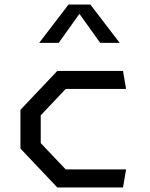

<svg xmlns="http://www.w3.org/2000/svg" viewBox="-20 -826 660 846"><path d="M232.5 0H522L535.5 -79.5H269.5L159.5 -195.5V-318L269.5 -434H535.5L522 -513.5H232.5L70 -342V-171.5ZM152.5 -637H238.5L330 -765L421.5 -637H507.5L378 -806H282Z"/></svg>

Font: Monaspace Krypton
Style: Regular
Weight: 400
Designer: Riley Cran & the Lettermatic Team
Foundry: Lettermatic
Version: Version 1.200 (Monaspace Krypton)